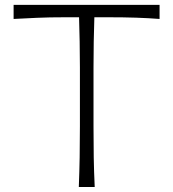

<svg xmlns="http://www.w3.org/2000/svg" viewBox="-20 -752 695 772"><path d="M296.9 0H360.8Q357.9 -62 356.9 -119.1Q356 -176.3 356 -243.7V-481Q356 -536.6 356.9 -585Q357.9 -633.3 359.4 -682.6H414.1Q478.5 -682.6 528.1 -680.9Q577.6 -679.2 621.6 -675.8V-732.4H34.7V-675.8Q79.6 -678.2 128.7 -680.4Q177.7 -682.6 242.2 -682.6H297.9Q299.3 -633.3 300.3 -585Q301.3 -536.6 301.3 -481V-243.7Q301.3 -176.3 300.3 -119.1Q299.3 -62 296.9 0Z"/></svg>

Font: Pinar-VF
Style: Regular
Weight: 300
Designer: Amin Abedi
Version: Version 3.0